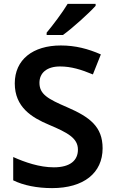

<svg xmlns="http://www.w3.org/2000/svg" viewBox="-20 -1051 590 988"><path d="M472 -1021V-1031H328C301 -986 251 -920 220 -883V-871H304C353 -906 439 -984 472 -1021ZM508 -288C508 -400 441 -449 326 -499C226 -542 183 -566 183 -625C183 -675 220 -709 289 -709C346 -709 398 -693 458 -668L499 -771C433 -800 368 -817 293 -817C149 -817 56 -744 56 -622C56 -499 144 -446 232 -409C329 -368 381 -340 381 -281C381 -227 343 -190 257 -190C183 -190 108 -216 48 -243V-123C101 -97 171 -83 248 -83C411 -83 508 -161 508 -288Z"/></svg>

Font: Noto Sans Kannada UI SemiBold
Style: Regular
Weight: 600
Designer: Jelle Bosma - Monotype Design Team
Foundry: Monotype Imaging Inc.
Version: Version 2.005